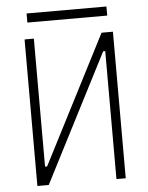

<svg xmlns="http://www.w3.org/2000/svg" viewBox="-56 -860 698 905"><g transform="rotate(-5 293.0 -407.0)"><path d="M84 0V-693.4H127.9V-87.9H137.7L448.2 -693.4H502V0H458V-605.5H448.2L137.7 0ZM104 -771.5V-814.5H481.9V-771.5Z"/></g></svg>

Font: Caskaydia Cove ExtraLight
Style: Regular
Weight: 200
Monospace: yes
Designer: Aaron Bell
Foundry: Saja Typeworks
Version: Version 4.300; ttfautohint (v1.8.3)